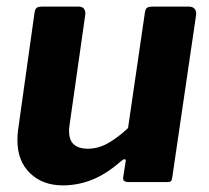

<svg xmlns="http://www.w3.org/2000/svg" viewBox="-20 -550 632 580"><path d="M170.1 10Q108.7 10 70.7 -26.8Q32.6 -63.6 32.6 -126.3Q32.6 -133.4 33 -141.4Q33.4 -149.4 34.4 -155.8L84.1 -510.3Q85.8 -522.4 90.6 -526.2Q95.5 -530 108 -530H218.4Q229.1 -530 234.1 -522.9Q239.1 -515.7 237.4 -504.3L189.9 -170.8Q188.9 -166 188.8 -161.6Q188.7 -157.2 188.7 -154.1Q188.7 -125.7 203.7 -113.2Q218.7 -100.7 244.5 -100.7Q278 -100.7 308.7 -118.8Q339.3 -137 366.8 -163.2L417.6 -511.3Q419.3 -523.4 424.5 -526.7Q429.7 -530 443 -530H551.2Q562.6 -530 568.3 -522.9Q574 -515.7 572.3 -504.3L500.3 -13.7Q499.3 -5.4 496.5 -2.7Q493.7 0 485.9 0H367.3Q360.4 0 355.8 -2.9Q351.1 -5.7 352.1 -14L359.7 -62.9Q360.7 -68.6 356.9 -69Q353.1 -69.4 346 -63.3Q299.5 -23 257 -6.5Q214.5 10 170.1 10Z"/></svg>

Font: Libre Franklin Thin
Style: Italic
Weight: 100
Italic angle: -8°
Designer: Pablo Impallari, Rodrigo Fuenzalida, Nhung Nguyen
Foundry: Impallari Type
Version: Version 3.000